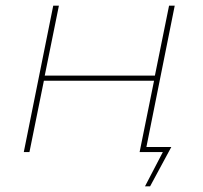

<svg xmlns="http://www.w3.org/2000/svg" viewBox="-20 -537 717 678"><path d="M492 121 555 0H473L524 -252H135L84 0H64L168 -517H188L138 -270H527L577 -517H597L497 -18H585L510 121Z"/></svg>

Font: Montserrat Thin
Style: Italic
Weight: 100
Italic angle: -11.3°
Designer: Julieta Ulanovsky
Foundry: Julieta Ulanovsky
Version: Version 9.000; ttfautohint (v1.8.4.7-5d5b)